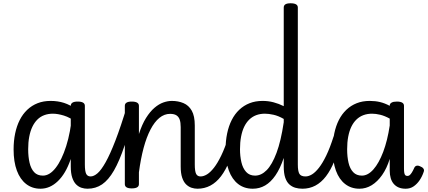

<svg xmlns="http://www.w3.org/2000/svg" viewBox="-20 -1135 2610 1172"><path d="M227 17Q177 17 140 -11.5Q103 -40 83 -93.5Q63 -147 63 -223Q63 -275 72.5 -320.5Q82 -366 100.5 -402.5Q119 -439 146.5 -465Q174 -491 209.5 -505Q245 -519 289 -519Q333 -519 370.5 -507Q408 -495 449 -466V-386Q408 -418 370 -429.5Q332 -441 303 -441Q274 -441 250 -432Q226 -423 208 -405Q190 -387 177.5 -361Q165 -335 158.5 -300.5Q152 -266 152 -224Q152 -178 160.5 -141.5Q169 -105 188.5 -84Q208 -63 242 -63Q283 -63 320 -110.5Q357 -158 384 -243Q411 -328 421 -441L442 -364Q440 -246 410.5 -160.5Q381 -75 333 -29Q285 17 227 17ZM514 17Q495 17 477 11Q459 5 444.5 -9.5Q430 -24 421 -50.5Q412 -77 412 -119V-489Q412 -502 422.5 -508.5Q433 -515 454 -515Q476 -515 487 -508.5Q498 -502 498 -489V-131Q498 -90 506 -74Q514 -58 533 -58Q547 -58 554 -46.5Q561 -35 559 -20.5Q557 -6 546 5.5Q535 17 514 17Z M514 17Q500 17 493.5 5.5Q487 -6 488.5 -20.5Q490 -35 501 -46.5Q512 -58 533 -58Q553 -58 575.5 -77.5Q598 -97 625 -145Q652 -193 684.5 -277Q717 -361 756 -490Q760 -503 773.5 -505Q787 -507 798.5 -499.5Q810 -492 806 -478Q772 -341 740.5 -246.5Q709 -152 675.5 -94Q642 -36 603 -9.5Q564 17 514 17Z M1186 17Q1167 17 1149 11Q1131 5 1116 -9.5Q1101 -24 1092 -50.5Q1083 -77 1083 -119V-359Q1083 -387 1077 -404.5Q1071 -422 1057 -431Q1043 -440 1018 -440Q983 -440 953 -415.5Q923 -391 898.5 -344Q874 -297 856.5 -231.5Q839 -166 828 -83V-11Q828 2 817 8.5Q806 15 784 15Q763 15 752.5 8.5Q742 2 742 -11V-489Q742 -502 752.5 -508.5Q763 -515 784 -515Q806 -515 817 -508.5Q828 -502 828 -489V-317Q847 -376 871.5 -415Q896 -454 923 -477Q950 -500 977 -509.5Q1004 -519 1029 -519Q1068 -519 1100 -505.5Q1132 -492 1150.5 -459.5Q1169 -427 1169 -369V-131Q1169 -90 1177 -74Q1185 -58 1204 -58Q1218 -58 1225 -46.5Q1232 -35 1230.5 -20.5Q1229 -6 1218 5.5Q1207 17 1186 17Z M1185 17Q1171 17 1164.5 5.5Q1158 -6 1159.5 -20.5Q1161 -35 1172 -46.5Q1183 -58 1204 -58Q1223 -58 1243.5 -70.5Q1264 -83 1286 -111Q1308 -139 1330.5 -185.5Q1353 -232 1375 -301Q1380 -315 1393 -317Q1406 -319 1416.5 -312Q1427 -305 1423 -290Q1405 -213 1381.5 -155Q1358 -97 1329 -59Q1300 -21 1264 -2Q1228 17 1185 17Z M1523 17Q1471 17 1434 -11.5Q1397 -40 1377 -93.5Q1357 -147 1357 -223Q1357 -275 1366.5 -320.5Q1376 -366 1394.5 -402.5Q1413 -439 1440.5 -465Q1468 -491 1503.5 -505Q1539 -519 1583 -519Q1618 -519 1650 -510.5Q1682 -502 1712 -487V-1089Q1712 -1102 1722 -1108.5Q1732 -1115 1754 -1115Q1776 -1115 1787 -1108.5Q1798 -1102 1798 -1089V-131Q1798 -90 1807.5 -74Q1817 -58 1845 -58Q1854 -58 1858.5 -46.5Q1863 -35 1861.5 -20.5Q1860 -6 1851.5 5.5Q1843 17 1827 17Q1803 17 1782.5 11Q1762 5 1746 -9.5Q1730 -24 1721 -50.5Q1712 -77 1712 -119V-171Q1690 -106 1661.5 -64.5Q1633 -23 1598.5 -3Q1564 17 1523 17ZM1537 -63Q1575 -63 1608 -96.5Q1641 -130 1668 -202Q1695 -274 1712 -389V-409Q1679 -428 1649.5 -434.5Q1620 -441 1597 -441Q1568 -441 1544 -432Q1520 -423 1501.5 -405Q1483 -387 1470.5 -361Q1458 -335 1451.5 -300.5Q1445 -266 1445 -224Q1445 -182 1453.5 -145Q1462 -108 1482.5 -85.5Q1503 -63 1537 -63Z M1826 17Q1812 17 1805.5 5.5Q1799 -6 1800.5 -20.5Q1802 -35 1813 -46.5Q1824 -58 1845 -58Q1864 -58 1884.5 -70.5Q1905 -83 1927 -111Q1949 -139 1971.5 -185.5Q1994 -232 2016 -301Q2021 -315 2034 -317Q2047 -319 2057.5 -312Q2068 -305 2064 -290Q2046 -213 2022.5 -155Q1999 -97 1970 -59Q1941 -21 1905 -2Q1869 17 1826 17Z M2174 17Q2124 17 2087 -11.5Q2050 -40 2030.5 -93.5Q2011 -147 2011 -223Q2011 -275 2020.5 -320.5Q2030 -366 2048.5 -402.5Q2067 -439 2094.5 -465Q2122 -491 2157.5 -505Q2193 -519 2237 -519Q2271 -519 2300 -512Q2329 -505 2359 -489V-491Q2359 -502 2370 -508.5Q2381 -515 2402 -515Q2424 -515 2435 -508.5Q2446 -502 2446 -489V-106Q2446 -89 2448 -79Q2450 -69 2454.5 -65Q2459 -61 2467 -61Q2475 -61 2481 -66Q2487 -71 2494 -82Q2501 -93 2509 -111Q2513 -120 2522 -123Q2531 -126 2544 -120Q2558 -115 2564.5 -106Q2571 -97 2566 -85Q2557 -58 2541.5 -35Q2526 -12 2505 2.5Q2484 17 2456 17Q2432 17 2414 9.5Q2396 2 2383.5 -12.5Q2371 -27 2365 -47.5Q2359 -68 2359 -93Q2359 -110 2359 -128.5Q2359 -147 2359 -165Q2341 -107 2312.5 -66.5Q2284 -26 2249 -4.5Q2214 17 2174 17ZM2099 -224Q2099 -178 2107.5 -141.5Q2116 -105 2136 -84Q2156 -63 2189 -63Q2226 -63 2259.5 -101Q2293 -139 2319 -207.5Q2345 -276 2359 -369V-411Q2328 -428 2301 -434.5Q2274 -441 2251 -441Q2222 -441 2198 -432Q2174 -423 2155.5 -405Q2137 -387 2124.5 -361Q2112 -335 2105.5 -300.5Q2099 -266 2099 -224Z"/></svg>

Font: Playwrite FR Moderne
Style: Regular
Weight: 400
Designer: Veronika Burian, José Scaglione
Foundry: TypeTogether
Version: Version 1.002